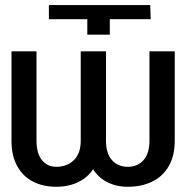

<svg xmlns="http://www.w3.org/2000/svg" viewBox="-20 -712 730 742"><path d="M168.9 -637.7V-692.4H560.5L562.5 -637.7H404.3V-578.1H317.4V-637.7ZM369.1 -513.7V-168Q369.1 -110.4 347.2 -70.3Q325.2 -30.3 286.6 -10.3Q248 9.8 197.3 9.8Q146.5 9.8 107.4 -10.3Q68.4 -30.3 46.4 -70.3Q24.4 -110.4 24.4 -168V-513.7H121.1V-168Q121.1 -119.1 142.1 -93.3Q163.1 -67.4 197.3 -67.4Q239.3 -67.4 265.6 -93.3Q292 -119.1 292 -168V-513.7ZM655.3 -513.7V-168Q655.3 -110.4 632.3 -70.3Q609.4 -30.3 568.4 -10.3Q527.3 9.8 474.6 9.8Q426.8 9.8 390.1 -10.3Q353.5 -30.3 332.5 -70.3Q311.5 -110.4 311.5 -168V-513.7H389.6V-168Q389.6 -119.1 412.6 -93.3Q435.5 -67.4 474.6 -67.4Q511.7 -67.4 534.7 -93.3Q557.6 -119.1 557.6 -168V-513.7Z"/></svg>

Font: Pretendard JP Variable
Style: Regular
Weight: 400
Designer: Base glyphs from Inter by Rasmus Andersson; Hangul glyphs from Noto Sans CJK(Source Han Sans) by Jang Soo-young and Kang
Foundry: Kil Hyung-jin
Version: Version 1.307;Glyphs 3.2 (3192)